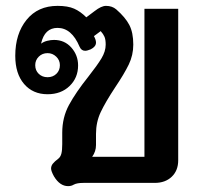

<svg xmlns="http://www.w3.org/2000/svg" viewBox="-20 -623 679 654"><path d="M212 11Q184 11 164 -22Q154 -40 154 -49Q154 -58 160 -65.5Q166 -73 178 -82Q186 -88 189 -99.5Q192 -111 192 -132V-171Q192 -223 215 -265.5Q238 -308 281 -362Q311 -400 325.5 -424Q340 -448 340 -471Q340 -488 336 -497.5Q332 -507 323 -517L300 -500Q307 -487 307 -478Q307 -464 289 -455Q277 -450 270 -450Q257 -450 251 -464Q224 -528 176 -528Q132 -528 120 -475H121Q129 -481 141 -484Q153 -487 164 -487Q200 -487 223 -461Q246 -435 246 -400Q246 -358 217 -330Q188 -302 142 -302Q92 -302 62 -337Q32 -372 32 -433Q32 -508 70.5 -555.5Q109 -603 176 -603Q211 -603 232.5 -593.5Q254 -584 274 -564L302 -585Q325 -603 341 -603Q362 -603 376 -591Q407 -564 420.5 -538Q434 -512 434 -471Q434 -435 418.5 -403Q403 -371 372 -325Q339 -275 323 -241Q307 -207 307 -167V-129Q307 -107 294 -89H472V-593H587V-77Q587 -42 565 -21Q543 0 507 0H264Q242 0 231 6Q223 11 212 11ZM184 -401Q184 -418 171.5 -430Q159 -442 142 -442Q124 -442 112 -430Q100 -418 100 -401Q100 -383 112 -371.5Q124 -360 142 -360Q160 -360 172 -371.5Q184 -383 184 -401Z"/></svg>

Font: Niramit SemiBold
Style: Regular
Weight: 600
Designer: Katatrad Aksorn Co.,Ltd.
Foundry: Cadson Demak Co.,Ltd.
Version: Version 1.001; ttfautohint (v1.6)